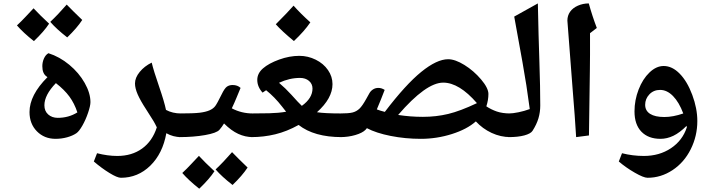

<svg xmlns="http://www.w3.org/2000/svg" viewBox="-20 -800 4199 1134"><path d="M154.3 -138.2Q154.3 -238.3 260.3 -344.2L255.4 -348.1Q230 -365.2 230 -409.2Q230 -433.1 239.7 -454.8Q249.5 -476.6 266.1 -485.8Q332 -464.8 389.2 -417.5Q446.3 -370.1 480.2 -310.1Q514.2 -250 514.2 -196.8Q514.2 -175.3 500.2 -134Q486.3 -92.8 466.8 -58.6Q447.3 -24.4 431.2 -13.2Q408.7 2 376 11Q343.3 20 308.1 20Q241.7 20 198 -24.4Q154.3 -68.8 154.3 -138.2ZM437 -136.2Q419.4 -189.5 389.9 -229.7Q360.4 -270 310.1 -309.1Q242.2 -238.8 242.2 -178.2Q242.2 -144 264.6 -124Q287.1 -104 321.3 -104Q385.7 -104 437 -136.2ZM270 -660.2Q240.2 -614.3 180.2 -557.1Q117.2 -606.9 80.1 -649.9Q106.4 -674.3 132.3 -702.1Q158.2 -730 178.2 -751Q212.9 -713.4 270 -660.2ZM465.8 -682.1Q434.1 -633.8 377 -579.1Q313.5 -628.4 276.9 -670.9Q321.8 -712.9 374 -772.9Q411.6 -733.9 465.8 -682.1Z M1049.3 9.8Q1002.9 9.8 962.4 -13.2Q940.9 106.9 867.7 178.5Q794.4 250 694.3 250Q672.4 250 626 221.4Q579.6 192.9 534.2 153.8L553.2 105Q616.2 121.1 672.4 121.1Q758.8 121.1 819.3 77.4Q879.9 33.7 906.2 -47.9Q896 -69.3 886.7 -85Q877.4 -100.6 842.3 -155.3Q809.1 -206.1 793.2 -242.4Q777.3 -278.8 777.3 -307.1Q777.3 -341.3 805.2 -375.2Q833 -409.2 876 -430.2Q887.2 -382.8 919.9 -288.1Q950.2 -200.2 960.4 -150.9Q999 -129.9 1049.3 -129.9Q1059.1 -129.9 1059.1 -120.1V0Q1059.1 9.8 1049.3 9.8Z M1039.1 9.8Q1029.3 9.8 1029.3 0V-120.1Q1029.3 -129.9 1039.1 -129.9Q1124.5 -129.9 1159.9 -134.3Q1195.3 -138.7 1217.5 -148.4Q1239.7 -158.2 1251.2 -173.6Q1262.7 -189 1288.6 -241.7Q1306.2 -278.3 1320.1 -288.1Q1334 -297.9 1354 -297.9Q1382.8 -297.9 1400.9 -280.8Q1389.6 -254.4 1377 -223.1Q1364.3 -191.9 1349.1 -160.2Q1406.2 -129.9 1473.1 -129.9Q1482.9 -129.9 1482.9 -120.1V0Q1482.9 9.8 1473.1 9.8Q1428.7 9.8 1387.2 -9.3Q1345.7 -28.3 1303.2 -70.8Q1291 -50.3 1275.9 -33.2Q1259.3 -14.2 1191.2 -2.2Q1123 9.8 1039.1 9.8ZM1246.6 211.4Q1216.8 257.3 1156.7 314.5Q1093.8 264.6 1056.6 221.7Q1083 197.3 1108.9 169.4Q1134.8 141.6 1154.8 120.6Q1189.5 158.2 1246.6 211.4ZM1442.4 189.5Q1410.6 237.8 1353.5 292.5Q1290 243.2 1253.4 200.7Q1298.3 158.7 1350.6 98.6Q1388.2 137.7 1442.4 189.5Z M1998 9.8Q1835.4 9.8 1743.7 -62Q1674.3 -23.4 1605.7 -6.8Q1537.1 9.8 1463.9 9.8Q1453.1 9.8 1453.1 -1V-119.1Q1453.1 -129.9 1463.9 -129.9Q1516.6 -129.9 1570.6 -131.1Q1624.5 -132.3 1669.9 -140.1L1646 -170.4Q1602.5 -226.6 1551.8 -267.1L1530.8 -252.9Q1499.5 -287.6 1499.5 -328.1Q1499.5 -366.7 1533.4 -396.2Q1567.4 -425.8 1628.4 -448Q1689.5 -470.2 1748 -470.2Q1798.8 -470.2 1844.7 -447.5Q1890.6 -424.8 1917.2 -386.2Q1943.8 -347.7 1943.8 -303.2Q1943.8 -219.2 1852.1 -137.2Q1896 -129.9 1998 -129.9Q2009.8 -129.9 2009.8 -119.1V-1Q2009.8 9.8 1998 9.8ZM1752 -339.8Q1689.5 -339.8 1627.9 -311Q1666.5 -278.3 1700.7 -240.7Q1743.2 -192.9 1762.7 -174.8Q1825.7 -220.2 1825.7 -276.9Q1825.7 -304.7 1804.9 -322.3Q1784.2 -339.8 1752 -339.8ZM1813 -668Q1777.3 -615.2 1715.8 -557.6Q1642.6 -618.2 1608.9 -656.7Q1679.7 -727.5 1713.9 -766.6Q1754.4 -720.7 1813 -668Z M2994.6 9.8Q2937 9.8 2883.5 -15.1Q2830.1 -40 2790.5 -83Q2738.3 -36.6 2648.9 -8.3Q2559.6 20 2465.8 20Q2374 20 2287.6 2.9Q2201.2 -14.2 2147 -43L2138.7 -33.2Q2120.1 -14.6 2078.4 -2.4Q2036.6 9.8 1989.7 9.8Q1980 9.8 1980 0V-120.1Q1980 -129.9 1989.7 -129.9Q2039.6 -129.9 2062.5 -135.7Q2085.4 -141.6 2102.8 -158Q2120.1 -174.3 2143.6 -216.8L2161.6 -249Q2169.4 -263.2 2183.3 -272Q2197.3 -280.8 2214.8 -280.8Q2233.9 -280.8 2252 -269L2230 -212.9L2205.6 -153.8Q2227.5 -145.5 2252.9 -139.2Q2375.5 -300.3 2467.8 -375.2Q2560.1 -450.2 2627 -450.2Q2668 -450.2 2722.9 -416.3Q2777.8 -382.3 2821.3 -331.1Q2864.7 -279.8 2864.7 -245.1Q2864.7 -209.5 2852.5 -171.9Q2880.4 -153.3 2913.8 -141.6Q2947.3 -129.9 2994.6 -129.9Q3004.9 -129.9 3004.9 -120.1V0Q3004.9 9.8 2994.6 9.8ZM2597.7 -312Q2496.1 -312 2331.5 -121.1Q2403.8 -109.9 2477.5 -109.9Q2556.2 -109.9 2627.2 -127Q2698.2 -144 2796.9 -190.9Q2691.9 -312 2597.7 -312Z M3108.9 -155.8Q3090.3 -297.9 3065.7 -433.8Q3041 -569.8 3017.1 -702.1L3156.7 -779.8Q3160.6 -585.4 3165.8 -435.1Q3170.9 -284.7 3170.9 -176.8Q3170.9 -137.7 3160.2 -101.3Q3149.4 -64.9 3125 -26.9Q3113.8 -10.3 3076.7 -0.2Q3039.6 9.8 2984.9 9.8Q2975.1 9.8 2975.1 0V-120.1Q2975.1 -129.9 2984.9 -129.9Q3008.8 -129.9 3042.7 -137Q3076.7 -144 3108.9 -155.8Z M3464.8 -604V-478L3463.9 -381.8L3458.5 0L3382.8 9.8Q3376 -106 3361.8 -277.8L3331.1 -678.2Q3331.1 -708 3347.2 -730.7Q3363.3 -753.4 3393.3 -766.6Q3423.3 -779.8 3457.5 -779.8Q3478 -705.6 3504.9 -634.8Z M4098.6 -85Q4098.6 3.4 4059.6 81.5Q4020.5 159.7 3952.1 204.8Q3883.8 250 3804.7 250Q3781.2 250 3728.8 219.7Q3676.3 189.5 3634.8 153.8L3653.8 105Q3716.8 121.1 3782.7 121.1Q3874.5 121.1 3942.9 75.4Q4011.2 29.8 4036.6 -47.9L4035.6 -52.7V-57.1Q3994.6 -16.1 3957 2Q3919.4 20 3880.9 20Q3809.1 20 3768.3 -22.2Q3727.5 -64.5 3727.5 -142.1Q3727.5 -208.5 3751.7 -271Q3775.9 -333.5 3815.9 -371.8Q3856 -410.2 3899.9 -410.2Q3950.2 -410.2 3994.6 -364.7Q4039.1 -319.3 4068.8 -239.3Q4098.6 -159.2 4098.6 -85ZM3903.8 -108.9Q3955.6 -108.9 4015.6 -129.9Q3990.7 -196.3 3955.1 -232.7Q3919.4 -269 3878.9 -269Q3840.3 -269 3815.4 -242.7Q3790.5 -216.3 3790.5 -181.2Q3790.5 -146 3819.8 -127.4Q3849.1 -108.9 3903.8 -108.9Z"/></svg>

Font: Droid Arabic Naskh
Style: Bold
Weight: 700
Designer: Pascal Zoghbi
Foundry: Ascender Corporation
Version: Version 1.00